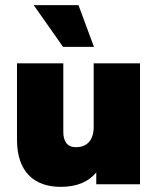

<svg xmlns="http://www.w3.org/2000/svg" viewBox="-20 -716 610 746"><path d="M216 10C281 10 325 -11 354 -46V0H524V-470H344V-223C344 -167 314 -144 275 -144C242 -144 226 -166 226 -203V-470H46V-174C46 -49 112 10 216 10ZM345 -534 285 -696H111L225 -534Z"/></svg>

Font: Gantari Black
Style: Regular
Weight: 900
Designer: Anugrah Pasau
Foundry: Lafontype
Version: Version 1.000